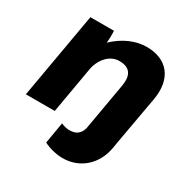

<svg xmlns="http://www.w3.org/2000/svg" viewBox="-166 -673 978 1008"><g transform="rotate(30 323.5 -169.5)"><path d="M13 0H188L238 -287C252 -350 297 -397 351 -397C425 -397 438 -350 428 -292L378 -6C368 32 344 49 306 49C290 50 268 44 254 37L232 166C269 185 314 194 345 194C450 195 532 123 550 13L556 -23L608 -314C632 -450 564 -533 439 -533C378 -533 308 -507 245 -447C248 -473 248 -498 247 -520H104Z"/></g></svg>

Font: Fixel Display 20240404 ExBold
Style: Italic
Weight: 800
Italic angle: -10°
Designer: AlfaBravo + MacPaw
Foundry: Kyrylo Tkachov, Marchela Mozhyna, Serhii Makarenko, Maria Weinstein, Zakhar Kryvoshyya
Version: Version 1.211;Glyphs 3.2 (3225)